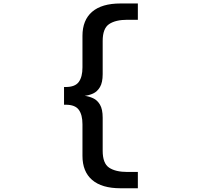

<svg xmlns="http://www.w3.org/2000/svg" viewBox="-20 -834 1112 1078"><path d="M656.5 223Q551.5 223 497.2 176.2Q443 129.5 443 41V-136.5Q443 -189.5 422.2 -217.8Q401.5 -246 349 -246H339.5V-345.5H349Q401.5 -345.5 422.2 -373.8Q443 -402 443 -455.5V-632.5Q443 -721 497.2 -767.8Q551.5 -814.5 656.5 -814.5H754V-723H695.5Q629 -723 592.8 -698.8Q556.5 -674.5 556.5 -604V-418Q556.5 -370.5 541.2 -345Q526 -319.5 502.8 -309Q479.5 -298.5 455.5 -296Q479.5 -293 502.8 -282.5Q526 -272 541.2 -246.5Q556.5 -221 556.5 -173.5V12.5Q556.5 83 592.5 107.2Q628.5 131.5 695.5 131.5H754V223Z"/></svg>

Font: Trispace Expanded Medium
Style: Regular
Weight: 500
Width: 7
Designer: Tyler Finck
Foundry: Etcetera Type Company
Version: Version 1.210; ttfautohint (v1.8.3)